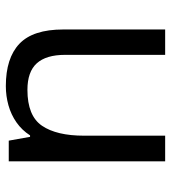

<svg xmlns="http://www.w3.org/2000/svg" viewBox="16 -602 586 658"><g transform="rotate(-90 309.0 -273.0)"><path d="M343 -546Q439 -546 488 -499.5Q537 -453 537 -349V0H450V-343Q450 -408 421 -440Q392 -472 330 -472Q241 -472 207 -422Q173 -372 173 -278V0H85V-536H156L169 -463H174Q192 -491 218.5 -509.5Q245 -528 277 -537Q309 -546 343 -546Z"/></g></svg>

Font: hingu115
Style: Book
Weight: 400
Designer: Jelle Bosma - Monotype Design Team
Foundry: Monotype Imaging Inc.
Version: Version 2.003